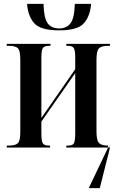

<svg xmlns="http://www.w3.org/2000/svg" viewBox="-20 -763 610 993"><path d="M439 210 539 0V-10H547L549 0L496 210ZM15 0H239V-10H233Q210 -10 202 -21Q194 -32 194 -72V-134L369 -385V-75Q369 -35 362.5 -22.5Q356 -10 333 -10H323V0H549V-10H539Q505 -10 492 -23.5Q479 -37 479 -83V-454Q479 -500 492 -513Q505 -526 539 -526H549V-536H323V-526H332Q354 -526 361.5 -514.5Q369 -503 369 -468V-405L194 -153V-466Q194 -504 202 -515Q210 -526 234 -526H241V-536H15V-526H26Q59 -526 72 -514Q85 -502 85 -455V-81Q85 -34 72 -22Q59 -10 26 -10H15ZM286 -606Q383 -606 415 -644Q447 -682 451 -743H367Q365 -670 345 -643Q325 -616 286 -616Q246 -616 226.5 -642.5Q207 -669 205 -743H120Q124 -682 156 -644Q188 -606 286 -606Z"/></svg>

Font: Noto Serif Display Condensed Semi
Style: Regular
Weight: 600
Width: 3
Designer: Monotype Design Team
Foundry: Monotype Imaging Inc.
Version: Version 1.900